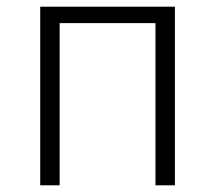

<svg xmlns="http://www.w3.org/2000/svg" viewBox="-20 -553 642 573"><path d="M100 0H158V-484H444V0H502V-533H100Z"/></svg>

Font: Noto Sans CJK JP Light
Style: Regular
Weight: 300
Designer: Ryoko NISHIZUKA (kana & ideographs); Paul D. Hunt (Latin, Greek & Cyrillic); Wenlong ZHANG (bopomofo); Sandoll Communica
Foundry: Adobe Systems Incorporated
Version: Version 1.004;PS 1.004;hotconv 1.0.82;makeotf.lib2.5.63406